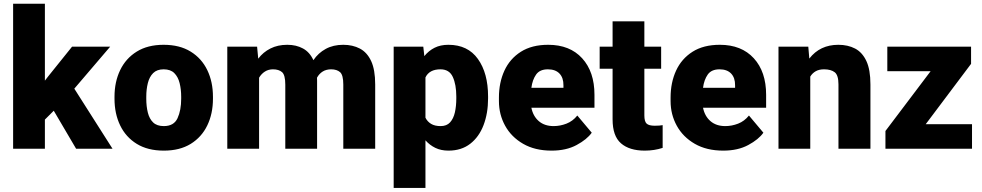

<svg xmlns="http://www.w3.org/2000/svg" viewBox="-20 -770 5086 994"><path d="M374 0 258.3 -196.8 212.4 -150.9V0H47.9V-750.5H212.4V-352.5L229 -374L353 -528.3H550.3L364.7 -311L562.5 0Z M572.8 -258.8V-269Q572.8 -346.2 602.1 -407Q631.3 -467.8 688 -502.9Q744.6 -538.1 827.1 -538.1Q910.2 -538.1 967 -502.9Q1023.9 -467.8 1053.2 -407Q1082.5 -346.2 1082.5 -269V-258.8Q1082.5 -181.6 1053.2 -120.8Q1023.9 -60.1 967.3 -25.1Q910.6 9.8 828.1 9.8Q745.1 9.8 688.2 -25.1Q631.3 -60.1 602.1 -120.8Q572.8 -181.6 572.8 -258.8ZM737.3 -269V-258.8Q737.3 -219.2 745.4 -187Q753.4 -154.8 772.9 -136Q792.5 -117.2 828.1 -117.2Q880.4 -117.2 899.2 -158.2Q918 -199.2 918 -258.8V-269Q918 -307.6 909.9 -339.8Q901.9 -372.1 882.3 -391.6Q862.8 -411.1 827.1 -411.1Q792.5 -411.1 772.9 -391.6Q753.4 -372.1 745.4 -339.8Q737.3 -307.6 737.3 -269Z M1393.1 -411.1Q1369.6 -411.1 1351.3 -399.4Q1333 -387.7 1321.3 -367.7V0H1156.7V-528.3H1311L1316.9 -466.3Q1342.3 -500 1380.1 -519Q1418 -538.1 1467.3 -538.1Q1513.7 -538.1 1548.6 -519Q1583.5 -500 1602.5 -458.5Q1627.4 -495.6 1666.3 -516.8Q1705.1 -538.1 1757.3 -538.1Q1805.7 -538.1 1843 -518.6Q1880.4 -499 1901.4 -454.1Q1922.4 -409.2 1922.4 -332.5V0H1757.3V-332.5Q1757.3 -381.8 1740.5 -396.5Q1723.6 -411.1 1694.3 -411.1Q1668.9 -411.1 1650.6 -399.7Q1632.3 -388.2 1621.1 -367.7Q1621.6 -360.4 1621.6 -352.5V0H1457V-331.5Q1457 -381.8 1440.2 -396.5Q1423.3 -411.1 1393.1 -411.1Z M2506.8 -270.5V-260.3Q2506.8 -183.6 2483.4 -122.3Q2460 -61 2414.3 -25.6Q2368.7 9.8 2301.8 9.8Q2263.2 9.8 2233.9 -4.4Q2204.6 -18.6 2182.6 -43.5V203.1H2018.1V-528.3H2171.4L2176.8 -479.5Q2199.2 -507.3 2229.7 -522.7Q2260.3 -538.1 2301.3 -538.1Q2401.9 -538.1 2454.3 -464.6Q2506.8 -391.1 2506.8 -270.5ZM2342.3 -260.3V-270.5Q2342.3 -332 2324.2 -371.6Q2306.2 -411.1 2260.3 -411.1Q2202.6 -411.1 2182.6 -369.1V-160.6Q2192.9 -140.1 2211.9 -128.7Q2231 -117.2 2261.2 -117.2Q2292.5 -117.2 2310.1 -136.5Q2327.6 -155.8 2335 -188.2Q2342.3 -220.7 2342.3 -260.3Z M2835.4 9.8Q2749.5 9.8 2688.5 -25.4Q2627.4 -60.5 2595.2 -118.9Q2563 -177.2 2563 -246.6V-265.1Q2563 -342.3 2591.3 -404.1Q2619.6 -465.8 2676.5 -502Q2733.4 -538.1 2817.9 -538.1Q2930.2 -538.1 2993.9 -468.3Q3057.6 -398.4 3057.6 -279.3V-212.4H2731Q2739.7 -168.5 2769.5 -142.8Q2799.3 -117.2 2846.2 -117.2Q2879.9 -117.2 2912.6 -129.9Q2945.3 -142.6 2968.8 -171.9L3043.5 -83Q3019 -48.3 2965.3 -19.3Q2911.6 9.8 2835.4 9.8ZM2816.4 -411.1Q2774.4 -411.1 2755.4 -384Q2736.3 -356.9 2731 -315.4H2897V-328.1Q2897.5 -367.2 2876.5 -389.2Q2855.5 -411.1 2816.4 -411.1Z M3402.8 -528.3V-414.1H3315.9V-172.4Q3315.9 -141.1 3327.6 -130.1Q3339.4 -119.1 3369.6 -119.1Q3383.8 -119.1 3393.1 -119.9Q3402.3 -120.6 3410.6 -122.1V-4.4Q3367.2 9.8 3317.9 9.8Q3238.3 9.8 3194.8 -28.1Q3151.4 -65.9 3151.4 -151.9V-414.1H3084.5V-528.3H3151.4V-659.7H3315.9V-528.3Z M3724.1 9.8Q3638.2 9.8 3577.1 -25.4Q3516.1 -60.5 3483.9 -118.9Q3451.7 -177.2 3451.7 -246.6V-265.1Q3451.7 -342.3 3480 -404.1Q3508.3 -465.8 3565.2 -502Q3622.1 -538.1 3706.5 -538.1Q3818.8 -538.1 3882.6 -468.3Q3946.3 -398.4 3946.3 -279.3V-212.4H3619.6Q3628.4 -168.5 3658.2 -142.8Q3688 -117.2 3734.9 -117.2Q3768.6 -117.2 3801.3 -129.9Q3834 -142.6 3857.4 -171.9L3932.1 -83Q3907.7 -48.3 3854 -19.3Q3800.3 9.8 3724.1 9.8ZM3705.1 -411.1Q3663.1 -411.1 3644 -384Q3625 -356.9 3619.6 -315.4H3785.6V-328.1Q3786.1 -367.2 3765.1 -389.2Q3744.1 -411.1 3705.1 -411.1Z M4246.1 -411.1Q4220.2 -411.1 4202.9 -401.1Q4185.5 -391.1 4174.8 -373.5V0H4010.3V-528.3H4164.6L4169.9 -466.8Q4225.1 -538.1 4320.3 -538.1Q4369.6 -538.1 4407 -518.6Q4444.3 -499 4465.3 -454.1Q4486.3 -409.2 4486.3 -332.5V0H4320.8V-333Q4320.8 -380.9 4301.3 -396Q4281.7 -411.1 4246.1 -411.1Z M5012.2 -127V0H4564V-91.8L4797.9 -401.4H4573.7V-528.3H5007.3V-439.5L4772.5 -127Z"/></svg>

Font: Vazirmatn RD Black
Style: Regular
Weight: 900
Designer: Saber Rastikerdar
Foundry: Saber Rastikerdar
Version: Version 32.102